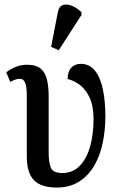

<svg xmlns="http://www.w3.org/2000/svg" viewBox="-20 -830 538 860"><path d="M234 10Q164 10 132 -23Q100 -56 100 -129V-400Q100 -443 92.5 -460Q85 -477 69 -477Q60 -477 50 -474Q40 -471 26 -463L8 -506Q29 -522 52 -531Q75 -540 101 -540Q143 -540 163.5 -521.5Q184 -503 191 -471Q198 -439 198 -397V-145Q198 -104 207.5 -79.5Q217 -55 259 -55Q306 -55 337 -87Q368 -119 383.5 -173.5Q399 -228 399 -297Q399 -355 381.5 -392.5Q364 -430 337 -450Q310 -470 283 -476Q283 -509 299 -526.5Q315 -544 342 -544Q382 -544 406.5 -512Q431 -480 441.5 -426.5Q452 -373 452 -309Q452 -249 440.5 -192Q429 -135 403 -89.5Q377 -44 335 -17Q293 10 234 10ZM243 -605 209 -620 239 -775Q244 -802 262.5 -807.5Q281 -813 303.5 -803.5Q326 -794 345 -775V-763Z"/></svg>

Font: Noto Serif ExtraCondensed Medium
Style: Regular
Weight: 500
Width: 2
Designer: Monotype Design Team
Foundry: Monotype Imaging Inc.
Version: Version 2.015